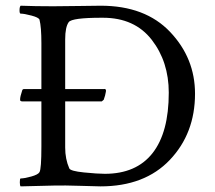

<svg xmlns="http://www.w3.org/2000/svg" viewBox="-20 -663 769 686"><path d="M169.9 -640.6Q205.1 -640.6 263.2 -641.6Q321.3 -642.6 339.8 -642.6Q499 -642.6 587.9 -548.8Q676.8 -455.1 676.8 -328.1Q676.8 -186.5 586.9 -91.8Q497.1 2.9 338.9 2.9Q327.1 2.9 268.1 1Q209 -1 171.9 0L53.7 2.9Q50.8 0 50.8 -11.7Q50.8 -25.4 53.7 -25.4Q66.4 -25.4 91.3 -32.2Q116.2 -39.1 121.1 -47.9Q127.9 -59.6 127.9 -139.6V-300.8H57.6Q57.6 -300.8 52.7 -302.7Q51.8 -304.7 51.8 -307.6Q51.8 -317.4 59.6 -340.8Q60.5 -342.8 62 -343.8Q63.5 -344.7 64.5 -344.7H66.4H127.9V-508.8Q127.9 -566.4 121.1 -592.8Q118.2 -600.6 92.3 -607.4Q66.4 -614.3 53.7 -614.3Q49.8 -614.3 49.8 -626Q49.8 -638.7 53.7 -642.6Q104.5 -640.6 169.9 -640.6ZM212.9 -522.5V-344.7H351.6Q352.5 -344.7 354 -345.2Q355.5 -345.7 357.4 -343.3Q359.4 -340.8 358.4 -335.9Q356.4 -322.3 350.6 -306.6L343.8 -300.8H212.9V-135.7Q212.9 -94.7 227.5 -61.5Q231.4 -51.8 279.8 -46.9Q328.1 -42 354.5 -42Q466.8 -42 524.9 -115.7Q583 -189.5 583 -332Q583 -442.4 522 -521Q460.9 -599.6 347.7 -599.6H342.8Q237.3 -599.6 225.6 -584Q212.9 -566.4 212.9 -522.5Z"/></svg>

Font: Crimson Text
Style: Regular
Weight: 400
Version: Version 0.13